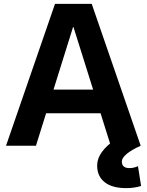

<svg xmlns="http://www.w3.org/2000/svg" viewBox="-20 -750 755 988"><path d="M11 0 263 -730H452L704 0H550L358 -611H356L165 0ZM158 -167V-289H558V-167ZM629 218Q557 218 518.5 187.5Q480 157 480 102Q480 66 504 32.5Q528 -1 576 -34L704 0Q657 21 632 42Q607 63 607 81Q607 115 646 115Q669 115 690 105L706 207Q672 218 629 218Z"/></svg>

Font: M PLUS 1
Style: Bold
Weight: 700
Designer: Coji Morishita
Foundry: UNDERFOREST DESIGN
Version: Version 1.001